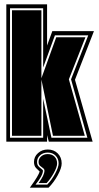

<svg xmlns="http://www.w3.org/2000/svg" viewBox="-20 -650 452 881"><path d="M9 0V-630H196V-441L220 -507H411L324 -284L405 0H204L196 -30V0ZM26 -18H178V-197L216 -18H381L306 -286L385 -488H232L178 -340V-612H26ZM35 -27V-603H170V-291L238 -479H372L296 -286L369 -27H223L170 -285V-27ZM117 211Q139 181 149.5 163Q160 145 162 137L161 136Q155 131 145.5 121Q136 111 136 93Q136 69 154.5 52.5Q173 36 199 36Q227 36 245 54Q263 72 263 100Q263 121 245 154Q227 187 203 211ZM143 197H197Q218 175 233.5 146Q249 117 249 100Q249 78 235 64Q221 50 199 50Q178 50 164 62.5Q150 75 150 93Q150 106 156.5 113Q163 120 169 124Q175 129 176 130.5Q177 132 177 133Q177 155 143 197ZM157 190Q184 154 184 133Q184 126 177.5 121.5Q171 117 164 111Q157 105 157 93Q157 78 169 67.5Q181 57 199 57Q219 57 230.5 69Q242 81 242 100Q242 117 226.5 144.5Q211 172 194 190ZM164 139H165Q165 140 164 139Z"/></svg>

Font: Alumni Sans Collegiate One
Style: Regular
Weight: 400
Designer: Robert E. Leuschke
Foundry: Robert E. Leuschke
Version: Version 1.100